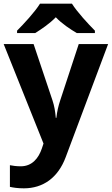

<svg xmlns="http://www.w3.org/2000/svg" viewBox="-20 -786 609 1046"><path d="M372 -766H198C170 -721 110 -656 73 -619V-606H172C207 -628 249 -656 284 -692C318 -656 363 -627 398 -606H497V-619C461 -655 400 -721 372 -766ZM0 -546 217 -4 208 23C190 76 155 120 93 120C70 120 48 117 34 114V232C52 236 76 240 110 240C214 240 296 183 338 70L569 -546H409L308 -239C298 -209 291 -179 287 -144H284C281 -179 276 -209 266 -239L163 -546Z"/></svg>

Font: Noto Sans Bassa Vah
Style: Bold
Weight: 700
Designer: Monotype Design Team
Foundry: Monotype Imaging Inc.
Version: Version 2.002